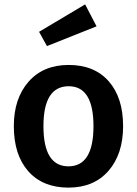

<svg xmlns="http://www.w3.org/2000/svg" viewBox="-20 -840 624 875"><path d="M368 -820 420 -720 194 -630 158 -695ZM293 -544Q410 -544 475.5 -469.5Q541 -395 541 -265Q541 -138 474.5 -61.5Q408 15 292 15Q175 15 109 -59.5Q43 -134 43 -265Q43 -391 110 -467.5Q177 -544 293 -544ZM293 -447Q178 -447 178 -265Q178 -82 292 -82Q406 -82 406 -265Q406 -447 293 -447Z"/></svg>

Font: FiraGO Medium
Style: Regular
Weight: 500
Designer: bBox Type
Foundry: bBox Type GmbH
Version: Version 1.001;PS 001.001;hotconv 1.0.88;makeotf.lib2.5.64775